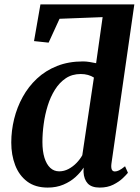

<svg xmlns="http://www.w3.org/2000/svg" viewBox="-20 -839 633 869"><path d="M196 10Q139.5 10 103 -17.5Q66.5 -45 48.8 -91.2Q31 -137.5 31 -194Q31 -247.5 44 -300.5Q57 -353.5 82.8 -400.2Q108.5 -447 147.2 -483.2Q186 -519.5 238 -540.2Q290 -561 355.5 -561Q369.5 -561 385.2 -558.5Q401 -556 415 -553L444.5 -761.5L249.5 -754L200 -646L134 -653L163 -819H588L484.5 -99.5Q482 -81.5 485.8 -72.2Q489.5 -63 500 -63Q508.5 -63 519 -68Q529.5 -73 546 -86.5L559 -57Q552.5 -48.5 535.8 -32.5Q519 -16.5 492.8 -3.2Q466.5 10 431.5 10Q394.5 10 377.2 -8.5Q360 -27 358 -60.5L358.5 -80.5Q345 -59 322 -38Q299 -17 267.2 -3.5Q235.5 10 196 10ZM248 -63.5Q270 -63.5 290.2 -74.2Q310.5 -85 326.8 -102Q343 -119 352.5 -136.5L405 -488Q393.5 -495.5 378.2 -499.8Q363 -504 345.5 -504Q306.5 -504 277.8 -484.8Q249 -465.5 228.8 -433.2Q208.5 -401 196 -360.8Q183.5 -320.5 177.8 -278Q172 -235.5 172 -196.5Q172 -155 181.2 -125Q190.5 -95 207.5 -79.2Q224.5 -63.5 248 -63.5Z"/></svg>

Font: Merriweather 36pt
Style: Bold Italic
Weight: 700
Italic angle: -7.8°
Version: Version 2.101